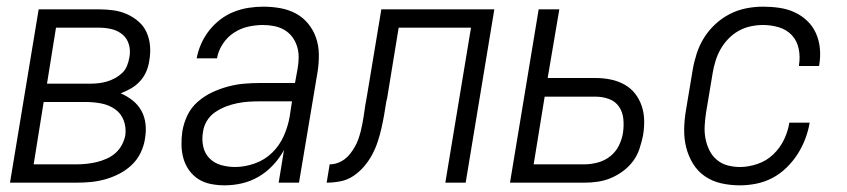

<svg xmlns="http://www.w3.org/2000/svg" viewBox="-20 -548 2540 576"><path d="M10 0 96 -520H277Q299 -520 320.5 -517Q342 -514 361 -505.5Q380 -497 395.5 -483.5Q411 -470 419.5 -451.5Q428 -433 430 -411Q432 -389 428 -367Q426 -351 419.5 -335Q413 -319 401 -305.5Q389 -292 373.5 -283Q358 -274 342 -268Q361 -260 377.5 -247Q394 -234 404 -216Q414 -198 416.5 -176.5Q419 -155 415 -132Q412 -111 402 -90Q392 -69 375 -53Q358 -37 337.5 -26.5Q317 -16 295.5 -10Q274 -4 252.5 -2Q231 0 210 0ZM121 -297H252Q264 -297 276.5 -298.5Q289 -300 301 -303.5Q313 -307 325 -313.5Q337 -320 346.5 -329Q356 -338 361 -350.5Q366 -363 368 -375Q372 -395 367 -413.5Q362 -432 348 -444Q334 -456 315.5 -460.5Q297 -465 277 -465H148ZM210 -55Q224 -55 239 -56.5Q254 -58 269 -61.5Q284 -65 299 -71.5Q314 -78 326 -88.5Q338 -99 345.5 -113Q353 -127 356 -142Q359 -166 351 -187Q343 -208 325 -220.5Q307 -233 284.5 -237.5Q262 -242 238 -242H111L81 -55Z M654 8Q633 8 612.5 4Q592 0 575.5 -10.5Q559 -21 547.5 -37Q536 -53 530.5 -72Q525 -91 524.5 -112Q524 -133 527 -154Q531 -178 542 -201.5Q553 -225 573 -242.5Q593 -260 616.5 -271Q640 -282 664.5 -288.5Q689 -295 713 -297Q737 -299 762 -299H865L873 -343Q876 -360 876 -377Q876 -394 871 -409.5Q866 -425 856.5 -437.5Q847 -450 833.5 -458Q820 -466 803.5 -469.5Q787 -473 770 -473Q747 -473 724.5 -468Q702 -463 682 -450Q662 -437 648.5 -416.5Q635 -396 631 -373H570Q574 -395 583.5 -416.5Q593 -438 607.5 -456.5Q622 -475 641 -489.5Q660 -504 681.5 -512.5Q703 -521 725.5 -524.5Q748 -528 770 -528Q796 -528 821 -523.5Q846 -519 867.5 -507.5Q889 -496 904.5 -477Q920 -458 928 -435Q936 -412 936.5 -386Q937 -360 933 -334L877 0H816L832 -98Q819 -74 799.5 -53Q780 -32 756 -18Q732 -4 706 2Q680 8 654 8ZM685 -47Q714 -47 744 -57.5Q774 -68 796.5 -90Q819 -112 831.5 -140.5Q844 -169 849 -198L856 -244H762Q744 -244 727 -243Q710 -242 692.5 -238.5Q675 -235 658 -228.5Q641 -222 625.5 -211.5Q610 -201 600.5 -185Q591 -169 589 -152Q585 -130 589.5 -109Q594 -88 608 -73.5Q622 -59 642.5 -53Q663 -47 685 -47Z M960 0 969 -55Q981 -55 992.5 -59Q1004 -63 1014 -70.5Q1024 -78 1031.5 -88Q1039 -98 1045 -108.5Q1051 -119 1055 -130.5Q1059 -142 1062 -153.5Q1065 -165 1067 -176Q1069 -187 1071 -199Q1073 -214 1075.5 -230Q1078 -246 1081 -261L1124 -520H1463L1377 0H1316L1393 -465H1176L1141 -251Q1140 -250 1140 -248Q1140 -246 1139 -244Q1136 -224 1132.5 -204Q1129 -184 1124.5 -164Q1120 -144 1113.5 -124Q1107 -104 1097 -85Q1087 -66 1072.5 -49Q1058 -32 1040 -20Q1022 -8 1001 -4Q980 0 960 0Z M1510 0 1596 -520H1658L1623 -314H1767Q1790 -314 1812 -309.5Q1834 -305 1853 -294.5Q1872 -284 1885 -267.5Q1898 -251 1905 -230.5Q1912 -210 1912.5 -187Q1913 -164 1909 -141Q1905 -122 1898.5 -102Q1892 -82 1879.5 -65Q1867 -48 1849.5 -35Q1832 -22 1813 -14Q1794 -6 1774 -3Q1754 0 1734 0ZM1581 -55H1734Q1753 -55 1773.5 -60.5Q1794 -66 1810.5 -79Q1827 -92 1836.5 -111Q1846 -130 1849 -150Q1852 -171 1850 -191.5Q1848 -212 1837 -228Q1826 -244 1807 -251Q1788 -258 1767 -258H1614Z M2200 8Q2171 8 2144 2Q2117 -4 2095 -19Q2073 -34 2059 -57Q2045 -80 2038.5 -106Q2032 -132 2032.5 -160.5Q2033 -189 2038 -218L2058 -338Q2062 -362 2070 -387Q2078 -412 2092 -434.5Q2106 -457 2126 -475.5Q2146 -494 2169.5 -506Q2193 -518 2218.5 -523Q2244 -528 2269 -528Q2294 -528 2318 -524.5Q2342 -521 2363 -511.5Q2384 -502 2401 -486Q2418 -470 2427.5 -449Q2437 -428 2439.5 -404Q2442 -380 2438 -355Q2438 -354 2437.5 -352.5Q2437 -351 2437 -350H2377Q2377 -351 2377 -352Q2377 -353 2377 -353Q2381 -378 2376 -402Q2371 -426 2355.5 -442.5Q2340 -459 2317 -466Q2294 -473 2269 -473Q2251 -473 2232 -469Q2213 -465 2196 -455.5Q2179 -446 2165 -431.5Q2151 -417 2141.5 -400Q2132 -383 2126.5 -365Q2121 -347 2118 -329L2098 -209Q2095 -189 2094 -169.5Q2093 -150 2096.5 -132Q2100 -114 2108 -97.5Q2116 -81 2130 -69Q2144 -57 2162 -52Q2180 -47 2200 -47Q2225 -47 2252 -56Q2279 -65 2299.5 -84.5Q2320 -104 2332 -129Q2344 -154 2348 -180H2409Q2405 -156 2396 -132Q2387 -108 2373 -86Q2359 -64 2339.5 -45Q2320 -26 2297 -14Q2274 -2 2249 3Q2224 8 2200 8Z"/></svg>

Font: Iosevka SS04 Light Oblique
Style: Regular
Weight: 300
Italic angle: -9°
Monospace: yes
Designer: Belleve Invis
Foundry: Belleve Invis
Version: Version 19.0.0; ttfautohint (v1.8.4)